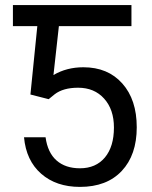

<svg xmlns="http://www.w3.org/2000/svg" viewBox="-20 -731 602 761"><path d="M100.6 -356.4 127.9 -627.4H31.2V-710.9H501V-627.4H213.4L191.9 -433.6Q244.1 -464.4 310.5 -464.4Q407.7 -464.4 464.8 -400.1Q522 -335.9 522 -226.6Q522 -116.7 462.6 -53.5Q403.3 9.8 296.9 9.8Q202.6 9.8 143.1 -42.5Q83.5 -94.7 75.2 -187H160.6Q168.9 -126 204.1 -95Q239.3 -64 296.9 -64Q359.9 -64 395.8 -106.9Q431.6 -149.9 431.6 -225.6Q431.6 -296.9 392.8 -340.1Q354 -383.3 289.6 -383.3Q230.5 -383.3 196.8 -357.4L172.9 -337.9Z"/></svg>

Font: Roboto
Style: Regular
Weight: 400
Designer: Google
Version: Version 2.001047; 2015